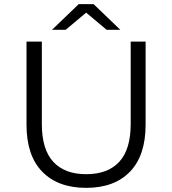

<svg xmlns="http://www.w3.org/2000/svg" viewBox="-20 -901 832 927"><path d="M108 -299V-700H182V-302Q182 -180 237 -120Q292 -60 396 -60Q501 -60 556 -120Q611 -180 611 -302V-700H683V-299Q683 -150 607.5 -72Q532 6 396 6Q260 6 184 -72Q108 -150 108 -299ZM495 -757 396 -840 297 -757H231L360 -881H432L561 -757Z"/></svg>

Font: Montserrat-Regular
Style: Regular
Weight: 400
Version: Version 7.200